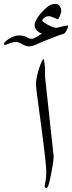

<svg xmlns="http://www.w3.org/2000/svg" viewBox="-127 -930 358 954"><path d="M139.6 -153.3Q139.6 -147.9 138.2 -134.3Q136.7 -120.6 133.8 -103.3Q130.9 -85.9 127.2 -66.9Q123.5 -47.9 119.9 -32.2Q116.2 -16.6 112.3 -6.3Q108.4 3.9 105.5 3.9Q94.7 3.9 94.7 -6.3Q94.7 -9.8 98.9 -28.1Q103 -46.4 103 -75.2Q103 -93.3 99.1 -130.1Q95.2 -167 89.6 -212.6Q84 -258.3 77.4 -307.4Q70.8 -356.4 64.9 -398.9Q59.1 -441.4 55.4 -472.4Q51.8 -503.4 51.8 -512.2Q51.8 -526.9 56.2 -548.1Q60.5 -569.3 66.7 -588.6Q72.8 -607.9 79.3 -622.1Q85.9 -636.2 89.4 -637.2Q90.8 -635.3 92 -628.9Q93.3 -622.6 94.2 -614.7Q95.2 -606.9 95.9 -598.9Q96.7 -590.8 96.7 -585.9V-549.3ZM211.4 -800.3Q211.4 -798.3 209.7 -792.7Q208 -787.1 204.8 -780.8Q201.7 -774.4 197.5 -768.8Q193.4 -763.2 187.5 -761.2Q178.7 -759.3 155 -750.5Q131.3 -741.7 105.5 -731.4Q73.7 -718.8 53.5 -709.2Q33.2 -699.7 17.1 -699.7Q6.3 -699.7 -1.7 -703.1Q-9.8 -706.5 -16.8 -710.7Q-23.9 -714.8 -31 -718Q-38.1 -721.2 -47.9 -721.2Q-57.6 -721.2 -65.9 -719Q-74.2 -716.8 -81.1 -714.1Q-87.9 -711.4 -92.8 -709.2Q-97.7 -707 -100.1 -707Q-105.5 -707 -106.2 -709.2Q-106.9 -711.4 -106.9 -714.8Q-106.9 -716.8 -100.6 -723.1Q-94.2 -729.5 -83.7 -736.3Q-73.2 -743.2 -59.8 -748.5Q-46.4 -753.9 -33.2 -753.9Q-19 -753.9 -10 -751.5Q-1 -749 5.1 -745.6Q11.2 -742.2 16.6 -739.7Q22 -737.3 28.8 -737.3Q36.1 -737.3 42.7 -740.2Q49.3 -743.2 55.9 -747.3Q62.5 -751.5 68.8 -755.6Q75.2 -759.8 81.5 -762.2Q76.2 -764.2 69.8 -767.8Q63.5 -771.5 58.1 -776.6Q52.7 -781.7 48.8 -788.6Q44.9 -795.4 44.9 -804.2Q44.9 -812 48.8 -821.8Q52.7 -831.5 58.8 -841.1Q64.9 -850.6 72.8 -859.9Q80.6 -869.1 87.9 -877Q100.1 -889.2 108.6 -895.8Q117.2 -902.3 124 -905.5Q130.9 -908.7 136.5 -909.4Q142.1 -910.2 149.4 -910.2Q163.1 -910.2 170.2 -898.7Q177.2 -887.2 177.2 -874.5Q177.2 -870.6 175.3 -864.3Q173.3 -857.9 170.7 -851.1Q168 -844.2 165 -839.4Q162.1 -834.5 161.1 -834.5Q158.7 -834.5 153.3 -836.7Q147.9 -838.9 141.4 -841.8Q134.8 -844.7 127.4 -847.2Q120.1 -849.6 114.7 -849.6Q103 -849.6 93 -841.8Q83 -834 83 -826.7Q83 -824.7 90.3 -819.3Q97.7 -814 108.4 -808.1Q119.1 -802.2 131.3 -797.1Q143.6 -792 153.3 -791.5Q161.1 -793.5 169.7 -795.4Q178.2 -797.4 186 -799.3Q193.8 -801.3 199.7 -802.2Q205.6 -803.2 207.5 -803.2Q211.4 -802.7 211.4 -800.3Z"/></svg>

Font: Accordance
Style: Italic
Weight: 400
Italic angle: -11°
Version: Version 1.2 (build January 31, 2020) Miklal Software Solutio